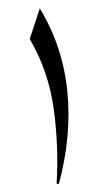

<svg xmlns="http://www.w3.org/2000/svg" viewBox="-45 -571 306 612"><g transform="rotate(5 107.5 -265.0)"><path d="M34.2 -440.9 57.6 -541Q140.6 -427.7 167.7 -287.4Q194.8 -147 167 11.2H159.7Q156.2 -109.9 129.4 -227.1Q102.5 -344.2 34.2 -440.9Z"/></g></svg>

Font: Lateef Light
Style: Regular
Weight: 300
Designer: SIL International
Foundry: SIL International
Version: Version 4.200